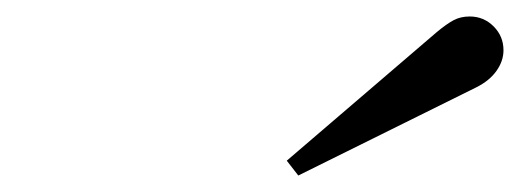

<svg xmlns="http://www.w3.org/2000/svg" viewBox="-20 -751 631 233"><path d="M328 -556 510 -712Q522 -722 530.5 -726.5Q539 -731 550 -731Q567 -731 579 -719Q591 -707 591 -690Q591 -677 582.5 -665Q574 -653 558 -645L342 -538Z"/></svg>

Font: Ibarra Real Nova SemiBold
Style: Italic
Weight: 600
Italic angle: -22°
Designer: Jose Maria Ribagorda & Octavio Pardo
Foundry: Octavio Pardo
Version: Version 1.014